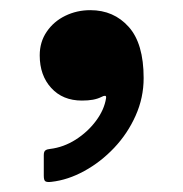

<svg xmlns="http://www.w3.org/2000/svg" viewBox="-20 -183 360 378"><path d="M58.2 -74Q58.2 -34.5 80.9 -9.8Q103.5 15 141.3 15Q153.5 15 163 13.3Q172.5 11.5 179.8 7.8Q184 5.5 186.8 5.6Q189.5 5.8 188.8 10.3Q185.3 33 169 54.9Q152.8 76.7 129 91.9Q105.2 107 78.7 110.2Q72.7 110.7 69.5 113Q66.2 115.2 66.2 122.5V163Q66.2 172.3 69.6 174.1Q73 176 81.2 175Q114 171.3 146.1 153.6Q178.3 136 204.8 108Q231.3 80 247 44.7Q262.8 9.5 262.8 -29.3Q262.8 -97.3 233.4 -130.1Q204 -163 157.8 -163Q131.3 -163 108.5 -151.9Q85.7 -140.8 72 -120.6Q58.2 -100.5 58.2 -74Z"/></svg>

Font: Besley
Style: Regular
Weight: 400
Designer: Owen Earl
Foundry: indestructible type*
Version: Version 4.000